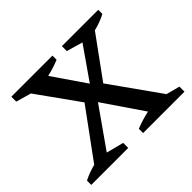

<svg xmlns="http://www.w3.org/2000/svg" viewBox="-148 -850 1050 1050"><g transform="rotate(-45 377.5 -325.0)"><path d="M15 0V-33Q58 -55 104 -66L308 -345L135 -587L47 -612V-650H365V-618Q319 -599 270 -588L401 -397L532 -585L438 -612V-650H719V-618Q675 -595 627 -584L454 -346L657 -60L736 -39V0H416V-33Q466 -53 518 -64L361 -294L200 -65L301 -39V0Z"/></g></svg>

Font: Piazzolla Medium
Style: Regular
Weight: 500
Designer: Juan Pablo del Peral
Foundry: Huerta Tipografica
Version: Version 1.330